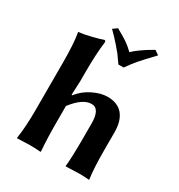

<svg xmlns="http://www.w3.org/2000/svg" viewBox="-185 -916 976 1044"><g transform="rotate(30 303.0 -393.5)"><path d="M85.9 -474.1V-180.2C85.9 -110.5 82 -50.5 74.2 0L75.2 2.9L154.8 0C177.6 0 200 1 222.2 2.9L224.1 0C219.9 -49.5 217.8 -109.5 217.8 -180.2V-282.2C258.5 -335.3 297.2 -361.8 334 -361.8C368.8 -361.8 386.2 -330.9 386.2 -269V-180.2C386.2 -98.5 384.1 -38.4 379.9 0L380.9 2.9L464.8 0C487.6 0 508 1 525.9 2.9L527.8 0C521.3 -42.3 518.1 -102.4 518.1 -180.2V-291C518.1 -337.6 507.5 -373.9 486.3 -399.9C465.2 -425.9 432.8 -439 389.2 -439C361.8 -439 331.9 -431 299.3 -415C266.8 -399.1 239.6 -377.1 217.8 -349.1L213.9 -351.1L217.8 -438V-500C217.8 -571.6 221.2 -634.3 228 -688C228 -694.8 225.1 -698.2 219.2 -698.2C204.9 -692.7 182.1 -686.1 150.9 -678.5C119.6 -670.8 94.7 -666.3 76.2 -665L74.2 -662.1C82 -619.8 85.9 -557.1 85.9 -474.1ZM225.1 -771C248.9 -747.2 268.5 -726.5 283.9 -708.7C299.4 -691 310.5 -677.7 317.4 -668.9L352.1 -620.1H384.8C403 -645.8 419.4 -667.2 433.8 -684.1C448.3 -701 475.1 -730 514.2 -771L486.8 -790L444.3 -764.6C436.8 -760.1 425.9 -752.6 411.4 -742.2C396.9 -731.8 383.1 -720.4 370.1 -708C352.9 -724.9 335.9 -739 319.1 -750.2C302.3 -761.5 279.9 -774.7 252 -790Z"/></g></svg>

Font: Linux Biolinum G
Style: Bold
Weight: 700
Designer: Philipp H. Poll
Foundry: Philipp H. Poll
Version: Version 1.1.0